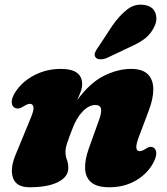

<svg xmlns="http://www.w3.org/2000/svg" viewBox="-20 -776 706 811"><path d="M41 -321.5Q30 -328 29.5 -344.2Q29 -360.5 42 -382.5Q69.5 -428.5 122 -456.8Q174.5 -485 237.5 -485Q327 -485 327 -420Q327 -405.5 320.8 -388.5Q314.5 -371.5 306 -353Q359.5 -426 418.5 -455.5Q477.5 -485 533.5 -485Q582.5 -485 605 -461.8Q627.5 -438.5 627.5 -399Q627.5 -359.5 609 -310.5L565.5 -195Q554 -164.5 556 -151Q558 -137.5 570.5 -137.5Q580 -137.5 595.5 -147.5Q615 -161.5 630 -151.5Q639.5 -144.5 640 -128.8Q640.5 -113 628.5 -90Q603.5 -42.5 554.5 -13.8Q505.5 15 441.5 15Q389.5 15 365.2 -6Q341 -27 339.5 -63.8Q338 -100.5 354.5 -147L398 -268.5Q409.5 -298.5 406.8 -315.5Q404 -332.5 382.5 -332.5Q355.5 -332.5 329 -305Q302.5 -277.5 285 -230Q271 -194 263.8 -172Q256.5 -150 256.5 -134.5Q256.5 -117 262.5 -101.5Q268.5 -86 268.5 -66Q268.5 -29 225.2 -7Q182 15 104.5 15Q48.5 15 34.8 -25Q21 -65 48 -127.5L109 -275.5Q124 -310.5 121.2 -324Q118.5 -337.5 106 -337.5Q96.5 -337.5 79 -326.5Q66.5 -318.5 57.5 -317.8Q48.5 -317 41 -321.5ZM454.5 -667.5Q485 -711 517.5 -736.2Q550 -761.5 589.5 -755Q624.5 -750 635.5 -723Q646.5 -696 633.5 -667Q620 -636 595 -615.5Q570 -595 525 -575.5L430 -530.5Q416 -525 402.5 -525.5Q389 -526 383.5 -534Q377 -543.5 381.8 -554.8Q386.5 -566 396 -578.5Z"/></svg>

Font: Fraunces 9pt Soft Black
Style: Italic
Weight: 900
Italic angle: -16°
Version: Version 1.000;[b76b70a41]